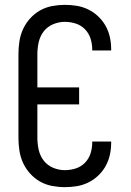

<svg xmlns="http://www.w3.org/2000/svg" viewBox="-20 -763 540 791"><path d="M247 8Q221 8 194.5 3Q168 -2 145 -15Q122 -28 104 -48Q86 -68 75 -92Q64 -116 60 -142.5Q56 -169 56 -195V-540Q56 -566 60 -592.5Q64 -619 75 -643Q86 -667 104 -687Q122 -707 145 -720Q168 -733 194.5 -738Q221 -743 247 -743Q272 -743 296.5 -739Q321 -735 343.5 -724Q366 -713 384.5 -695.5Q403 -678 415 -656.5Q427 -635 432.5 -610.5Q438 -586 438 -561V-555H360V-559Q360 -582 353 -604Q346 -626 330 -642.5Q314 -659 292 -666Q270 -673 247 -673Q222 -673 198.5 -663Q175 -653 160 -633.5Q145 -614 139.5 -589.5Q134 -565 134 -540V-403H306V-333H134V-195Q134 -170 139.5 -145.5Q145 -121 160 -101.5Q175 -82 198.5 -72Q222 -62 247 -62Q270 -62 292 -69Q314 -76 330 -92.5Q346 -109 353 -131Q360 -153 360 -176V-180H438V-174Q438 -149 432.5 -124.5Q427 -100 415 -78.5Q403 -57 384.5 -39.5Q366 -22 343.5 -11Q321 0 296.5 4Q272 8 247 8Z"/></svg>

Font: Iosevka Custom
Style: Regular
Weight: 400
Monospace: yes
Designer: Belleve Invis
Foundry: Belleve Invis
Version: Version 32.5.0; ttfautohint (v1.8.4)